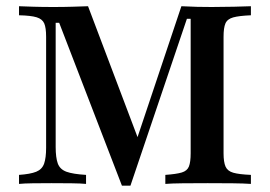

<svg xmlns="http://www.w3.org/2000/svg" viewBox="-20 -591 867 617"><path d="M371.8 5.6 170.2 -517.7H158.9V-118.5Q158.9 -84.7 165.7 -65.7Q172.6 -46.8 193.5 -39.1Q214.5 -31.5 256.5 -29V0Q240.3 -1.6 210.1 -2Q179.8 -2.4 146 -2.4Q112.9 -2.4 85.1 -2Q57.3 -1.6 41.1 0V-29Q77.4 -31.5 96.4 -39.1Q115.3 -46.8 121.8 -65.3Q128.2 -83.9 128.2 -116.1V-472.6Q128.2 -501.6 122.2 -515.7Q116.1 -529.8 97.6 -535.5Q79 -541.1 41.1 -541.9V-571Q58.1 -570.2 87.1 -569.4Q116.1 -568.5 151.6 -568.5Q184.7 -568.5 213.3 -569.4Q241.9 -570.2 262.9 -571L433.1 -121L408.9 -111.3L562.9 -571Q591.9 -569.4 614.5 -569Q637.1 -568.5 660.5 -568.5Q697.6 -568.5 731.9 -569.4Q766.1 -570.2 786.3 -571V-541.9Q748.4 -540.3 729.4 -535.1Q710.5 -529.8 704.4 -515.7Q698.4 -501.6 698.4 -472.6V-98.4Q698.4 -70.2 704.8 -55.6Q711.3 -41.1 729.8 -35.9Q748.4 -30.6 786.3 -29V0Q763.7 -1.6 727.4 -2Q691.1 -2.4 647.6 -2.4Q602.4 -2.4 566.9 -2Q531.5 -1.6 511.3 0V-29Q546.8 -31.5 564.1 -36.7Q581.5 -41.9 587.1 -56Q592.7 -70.2 592.7 -98.4V-530.6H580.6L399.2 5.6Z"/></svg>

Font: Playfair SemiBold
Style: Regular
Weight: 600
Designer: Claus Eggers Sørensen
Foundry: Claus Eggers Sørensen
Version: Version 2.001;gftools[0.9.30]